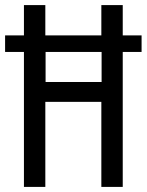

<svg xmlns="http://www.w3.org/2000/svg" viewBox="-22 -734 576 754"><path d="M72 0V-530H-2V-595H72V-714H156V-595H376V-714H460V-595H534V-530H460V0H376V-334H156V0ZM157 -412H377V-530H157Z"/></svg>

Font: Noto Sans Bengali UI ExtraCondensed
Style: Regular
Weight: 400
Width: 2
Designer: Jelle Bosma - Monotype Design Team
Foundry: Monotype Imaging Inc.
Version: Version 2.003; ttfautohint (v1.8.4.7-5d5b)